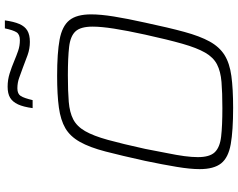

<svg xmlns="http://www.w3.org/2000/svg" viewBox="-112 -832 953 768"><g transform="rotate(-90 364.0 -448.5)"><path d="M316 8Q225 8 171 -1.5Q117 -11 94 -40Q71 -69 71 -126Q71 -163 80 -217.5Q89 -272 104 -344Q125 -439 141.5 -502.5Q158 -566 180 -605Q202 -644 234.5 -663Q267 -682 317.5 -689Q368 -696 444 -696Q536 -696 589.5 -686Q643 -676 666.5 -647Q690 -618 690 -560Q690 -522 681.5 -469Q673 -416 657 -344Q637 -250 620 -187.5Q603 -125 581.5 -86Q560 -47 527.5 -26.5Q495 -6 443.5 1Q392 8 316 8ZM315 -35Q377 -35 419.5 -38.5Q462 -42 490 -56.5Q518 -71 537 -104Q556 -137 572.5 -195Q589 -253 609 -344Q625 -417 633 -468.5Q641 -520 641 -554Q641 -602 622 -622.5Q603 -643 560 -648Q517 -653 446 -653Q383 -653 340.5 -649.5Q298 -646 270 -631.5Q242 -617 223 -584Q204 -551 188 -493Q172 -435 152 -344Q143 -295 135 -256Q127 -217 123 -187Q119 -157 119 -133Q119 -86 138.5 -65.5Q158 -45 201 -40Q244 -35 315 -35ZM315 -794Q320 -831 330 -852.5Q340 -874 356.5 -884Q373 -894 401 -894Q428 -894 453.5 -886Q479 -878 505 -867Q524 -859 544 -852Q564 -845 587 -845Q610 -845 618.5 -858.5Q627 -872 634 -905H666Q661 -869 651.5 -847Q642 -825 625 -815Q608 -805 580 -805Q553 -805 527.5 -814Q502 -823 477 -833Q457 -840 437 -847.5Q417 -855 394 -855Q372 -855 363.5 -841.5Q355 -828 347 -794Z"/></g></svg>

Font: Saira Thin ExtraLight
Style: Italic
Weight: 250
Italic angle: -12°
Version: Version 1.101